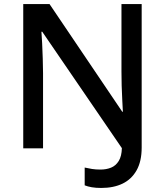

<svg xmlns="http://www.w3.org/2000/svg" viewBox="-20 -734 816 950"><path d="M481 196Q454 196 434 192.5Q414 189 399 183V95Q416 99 435 102Q454 105 477 105Q506 105 529.5 95.5Q553 86 567.5 62.5Q582 39 583 -1L189 -577H185Q187 -556 188.5 -520Q190 -484 191.5 -445Q193 -406 193 -372V0H95V-714H225L585 -181H588Q587 -205 585 -238.5Q583 -272 582 -309.5Q581 -347 581 -380V-714H681V-4Q681 64 656 108.5Q631 153 586.5 174.5Q542 196 481 196Z"/></svg>

Font: Noto Sans Armenian Medium
Style: Regular
Weight: 500
Designer: Monotype Design Team
Foundry: Monotype Imaging Inc.
Version: Version 2.007